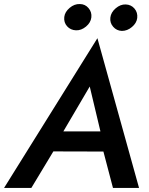

<svg xmlns="http://www.w3.org/2000/svg" viewBox="-48 -930 737 950"><path d="M161 -181 522 -180 517 -280H199ZM396 -502 458 -242 455 -213 511 0H640L434 -741L-28 0H107L239 -219L245 -245ZM498 -843Q495 -817 512 -797.5Q529 -778 555 -777Q582 -777 605 -796.5Q628 -816 631 -841Q634 -868 617.5 -887.5Q601 -907 574 -908Q548 -909 524.5 -889Q501 -869 498 -843ZM270 -846Q267 -819 284 -800Q301 -781 328 -780Q354 -779 377.5 -798.5Q401 -818 404 -844Q407 -870 390 -890Q373 -910 347 -910Q320 -911 296.5 -891Q273 -871 270 -846Z"/></svg>

Font: Jost Medium
Style: Italic
Weight: 500
Italic angle: -5°
Version: Version 3.710